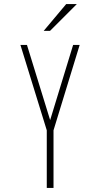

<svg xmlns="http://www.w3.org/2000/svg" viewBox="-20 -920 490 940"><path d="M209 0V-282L80 -700H112L225.5 -332L338 -700H370L242 -282V0ZM194 -769 304 -900H356L225 -769Z"/></svg>

Font: Trispace Condensed Thin
Style: Regular
Weight: 100
Width: 3
Designer: Tyler Finck
Foundry: Etcetera Type Company
Version: Version 1.210; ttfautohint (v1.8.3)